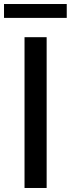

<svg xmlns="http://www.w3.org/2000/svg" viewBox="-52 -935 352 955"><path d="M-32 -915V-846H280V-915ZM70 -750V0H180V-750Z"/></svg>

Font: Oakes Medium
Style: Regular
Weight: 500
Designer: Samuel Oakes
Foundry: Samuel Oakes
Version: Version 1.003;PS 001.003;hotconv 1.0.88;makeotf.lib2.5.64775